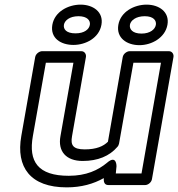

<svg xmlns="http://www.w3.org/2000/svg" viewBox="-20 -774 769 829"><path d="M337 -79C402 -79 453 -100 487 -140C491 -144 493 -150 494 -154L556 -503H675L591 -25H480L483 -56C483 -56 484 -107 443 -72C404 -39 352 -15 277 -15C144 -15 102 -76 122 -187L178 -503H297L241 -186C229 -121 265 -79 337 -79ZM448 25H607C618 25 633 15 636 0L729 -528C731 -539 724 -553 709 -553H540C529 -553 513 -543 510 -528L446 -162C427 -143 397 -129 346 -129C295 -129 284 -147 291 -186L351 -528C353 -539 346 -553 331 -553H162C151 -553 135 -543 132 -528L72 -187C48 -52 111 35 268 35C331 35 384 20 428 -5C427 12 431 25 448 25ZM306 -630C266 -630 253 -648 256 -667C259 -685 280 -704 319 -704C357 -704 371 -685 368 -667C365 -648 345 -630 306 -630ZM297 -580C350 -580 408 -610 418 -667C428 -723 381 -754 328 -754C275 -754 216 -724 206 -667C196 -609 243 -580 297 -580ZM591 -629C552 -629 538 -648 541 -667C544 -685 566 -704 605 -704C643 -704 656 -685 653 -667C650 -648 629 -629 591 -629ZM582 -579C635 -579 693 -611 703 -667C713 -723 666 -754 613 -754C560 -754 501 -724 491 -667C481 -610 528 -579 582 -579Z"/></svg>

Font: Asimov
Style: XWidOuIt
Weight: 500
Designer: Google
Version: Version 2.000980; 2014